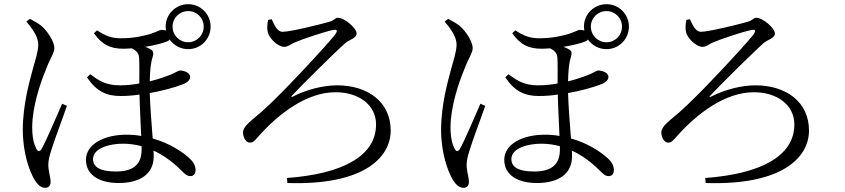

<svg xmlns="http://www.w3.org/2000/svg" viewBox="-20 -839 4040 918"><path d="M106 -736C132 -705 163 -665 163 -626C163 -592 146 -543 137 -509C123 -456 89 -341 89 -218C89 -107 121 -19 146 22C162 47 178 59 196 59C213 59 222 48 222 31C222 9 211 -20 211 -52C211 -69 216 -93 226 -123C238 -164 281 -277 300 -333L277 -343C254 -291 198 -158 178 -126C170 -113 161 -114 154 -127C143 -149 134 -178 134 -231C134 -329 175 -448 197 -500C221 -565 240 -585 240 -609C240 -641 206 -692 176 -717C158 -730 140 -740 123 -749ZM657 -124C657 -55 620 -19 534 -19C463 -19 425 -38 425 -78C425 -132 506 -152 568 -152C597 -152 627 -148 657 -140ZM880 -786C921 -786 954 -753 954 -712C954 -670 921 -637 880 -637C838 -637 805 -670 805 -712C805 -753 838 -786 880 -786ZM429 -680C468 -625 508 -606 570 -606C583 -606 596 -607 610 -608C627 -600 644 -587 645 -563C647 -539 646 -486 646 -440C621 -435 588 -431 553 -431C483 -431 452 -455 411 -484L396 -469C441 -402 489 -380 556 -380C587 -380 616 -382 647 -387C648 -328 653 -250 655 -189C633 -193 610 -195 585 -195C477 -195 391 -149 391 -75C391 -1 457 36 547 36C650 36 715 -7 715 -92C715 -99 715 -109 714 -119C760 -98 805 -66 849 -22C863 -8 874 3 890 3C907 3 915 -9 915 -26C915 -50 902 -69 878 -89C848 -115 789 -155 710 -177C705 -243 698 -328 696 -394C752 -404 814 -420 857 -437C880 -447 889 -459 889 -471C889 -494 855 -502 840 -502C834 -502 825 -495 798 -483C773 -473 737 -460 696 -450C697 -497 700 -538 710 -567C715 -586 714 -594 702 -602C694 -607 684 -612 674 -615C717 -622 757 -632 779 -641C784 -643 788 -646 791 -650C811 -622 843 -604 880 -604C939 -604 987 -652 987 -712C987 -771 939 -819 880 -819C820 -819 772 -771 772 -712C772 -706 773 -699 774 -693C767 -695 760 -696 753 -696C742 -696 731 -687 697 -676C667 -668 623 -656 557 -656C513 -656 483 -668 444 -694Z M1262 -744C1258 -726 1256 -702 1260 -686C1266 -657 1308 -615 1339 -615C1357 -615 1370 -628 1389 -636C1428 -653 1531 -687 1570 -695C1596 -701 1594 -691 1582 -673C1539 -619 1323 -385 1230 -304C1183 -263 1142 -236 1142 -206C1142 -180 1157 -157 1175 -157C1191 -157 1199 -168 1214 -185C1314 -298 1448 -398 1584 -398C1696 -398 1778 -337 1778 -244C1778 -90 1612 -7 1352 12L1354 36C1718 48 1848 -85 1848 -215C1848 -352 1738 -431 1592 -431C1526 -431 1446 -411 1382 -378C1372 -373 1369 -375 1378 -384C1420 -429 1579 -587 1631 -633C1651 -650 1685 -656 1685 -679C1685 -704 1628 -754 1595 -754C1582 -754 1577 -740 1555 -735C1518 -724 1370 -687 1331 -687C1306 -687 1292 -718 1279 -747Z M2106 -736C2132 -705 2163 -665 2163 -626C2163 -592 2146 -543 2137 -509C2123 -456 2089 -341 2089 -218C2089 -107 2121 -19 2146 22C2162 47 2178 59 2196 59C2213 59 2222 48 2222 31C2222 9 2211 -20 2211 -52C2211 -69 2216 -93 2226 -123C2238 -164 2281 -277 2300 -333L2277 -343C2254 -291 2198 -158 2178 -126C2170 -113 2161 -114 2154 -127C2143 -149 2134 -178 2134 -231C2134 -329 2175 -448 2197 -500C2221 -565 2240 -585 2240 -609C2240 -641 2206 -692 2176 -717C2158 -730 2140 -740 2123 -749ZM2657 -124C2657 -55 2620 -19 2534 -19C2463 -19 2425 -38 2425 -78C2425 -132 2506 -152 2568 -152C2597 -152 2627 -148 2657 -140ZM2880 -786C2921 -786 2954 -753 2954 -712C2954 -670 2921 -637 2880 -637C2838 -637 2805 -670 2805 -712C2805 -753 2838 -786 2880 -786ZM2429 -680C2468 -625 2508 -606 2570 -606C2583 -606 2596 -607 2610 -608C2627 -600 2644 -587 2645 -563C2647 -539 2646 -486 2646 -440C2621 -435 2588 -431 2553 -431C2483 -431 2452 -455 2411 -484L2396 -469C2441 -402 2489 -380 2556 -380C2587 -380 2616 -382 2647 -387C2648 -328 2653 -250 2655 -189C2633 -193 2610 -195 2585 -195C2477 -195 2391 -149 2391 -75C2391 -1 2457 36 2547 36C2650 36 2715 -7 2715 -92C2715 -99 2715 -109 2714 -119C2760 -98 2805 -66 2849 -22C2863 -8 2874 3 2890 3C2907 3 2915 -9 2915 -26C2915 -50 2902 -69 2878 -89C2848 -115 2789 -155 2710 -177C2705 -243 2698 -328 2696 -394C2752 -404 2814 -420 2857 -437C2880 -447 2889 -459 2889 -471C2889 -494 2855 -502 2840 -502C2834 -502 2825 -495 2798 -483C2773 -473 2737 -460 2696 -450C2697 -497 2700 -538 2710 -567C2715 -586 2714 -594 2702 -602C2694 -607 2684 -612 2674 -615C2717 -622 2757 -632 2779 -641C2784 -643 2788 -646 2791 -650C2811 -622 2843 -604 2880 -604C2939 -604 2987 -652 2987 -712C2987 -771 2939 -819 2880 -819C2820 -819 2772 -771 2772 -712C2772 -706 2773 -699 2774 -693C2767 -695 2760 -696 2753 -696C2742 -696 2731 -687 2697 -676C2667 -668 2623 -656 2557 -656C2513 -656 2483 -668 2444 -694Z M3262 -744C3258 -726 3256 -702 3260 -686C3266 -657 3308 -615 3339 -615C3357 -615 3370 -628 3389 -636C3428 -653 3531 -687 3570 -695C3596 -701 3594 -691 3582 -673C3539 -619 3323 -385 3230 -304C3183 -263 3142 -236 3142 -206C3142 -180 3157 -157 3175 -157C3191 -157 3199 -168 3214 -185C3314 -298 3448 -398 3584 -398C3696 -398 3778 -337 3778 -244C3778 -90 3612 -7 3352 12L3354 36C3718 48 3848 -85 3848 -215C3848 -352 3738 -431 3592 -431C3526 -431 3446 -411 3382 -378C3372 -373 3369 -375 3378 -384C3420 -429 3579 -587 3631 -633C3651 -650 3685 -656 3685 -679C3685 -704 3628 -754 3595 -754C3582 -754 3577 -740 3555 -735C3518 -724 3370 -687 3331 -687C3306 -687 3292 -718 3279 -747Z"/></svg>

Font: Noto Serif CJK JP
Style: Regular
Weight: 400
Designer: Ryoko NISHIZUKA 西塚涼子 (kana & ideographs); Frank Grießhammer (Latin, Greek & Cyrillic); Wenlong ZHANG 张文龙 (bopomofo); San
Foundry: Adobe Systems Incorporated
Version: Version 1.000;PS 1;hotconv 16.6.53;makeotf.lib2.5.65590